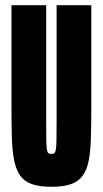

<svg xmlns="http://www.w3.org/2000/svg" viewBox="-20 -708 395 736"><path d="M177 8Q132 8 103 -2Q74 -12 58 -34Q42 -56 34.5 -92Q27 -128 25.5 -180Q24 -232 24 -302V-688H157V-242Q157 -196 157.5 -170.5Q158 -145 160 -134Q162 -123 166 -120.5Q170 -118 177 -118Q184 -118 188 -120.5Q192 -123 194 -134Q196 -145 196.5 -170.5Q197 -196 197 -242V-688H330V-302Q330 -232 328.5 -180Q327 -128 320 -92Q313 -56 296.5 -34Q280 -12 251.5 -2Q223 8 177 8Z"/></svg>

Font: Saira UltraCondensed Black
Style: Regular
Weight: 900
Width: 1
Designer: Hector Gatti with collaboration of the Omnibus-Type team
Foundry: Omnibus-Type
Version: Version 1.101